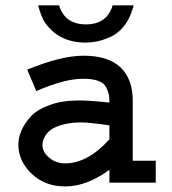

<svg xmlns="http://www.w3.org/2000/svg" viewBox="-20 -666 626 700"><path d="M463.9 -299.8V-80.1H547.9V0H378.9V-46.9Q295.9 13.7 217.8 13.7Q143.6 13.7 95.2 -32.7Q46.9 -79.1 46.9 -138.7Q46.9 -163.1 57.6 -189Q68.4 -214.8 91.8 -240.7Q115.2 -266.6 161.1 -283.2Q207 -299.8 267.6 -299.8Q308.6 -299.8 378.9 -292Q378.9 -310.5 377 -320.8Q375 -331.1 367.2 -347.2Q359.4 -363.3 338.4 -371.1Q317.4 -378.9 283.2 -378.9Q215.8 -378.9 112.3 -334L79.1 -412.1Q203.1 -462.9 284.2 -462.9Q375 -462.9 419.4 -420.4Q463.9 -377.9 463.9 -299.8ZM378.9 -158.2V-209Q303.7 -219.7 277.3 -219.7Q238.3 -219.7 210 -211.9Q181.6 -204.1 167.5 -194.3Q153.3 -184.6 145.5 -171.4Q137.7 -158.2 136.2 -150.9Q134.8 -143.6 134.8 -137.7Q134.8 -111.3 159.7 -90.8Q184.6 -70.3 216.8 -70.3Q299.8 -70.3 378.9 -158.2ZM119.1 -646.5H195.3Q216.8 -577.1 293 -577.1Q370.1 -577.1 390.6 -646.5H466.8Q466.8 -640.6 463.9 -634.8Q453.1 -596.7 431.2 -569.8Q409.2 -543 382.3 -531.2Q355.5 -519.5 334 -515.1Q312.5 -510.7 293 -510.7Q193.4 -510.7 142.6 -585.9Q129.9 -605.5 119.1 -646.5Z"/></svg>

Font: Thabit-Bold
Style: Bold
Weight: 700
Designer: Regenerated by Nadim Shaikli
Foundry: MAK Alagha
Version: 0.01